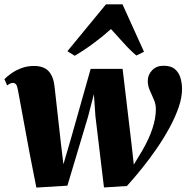

<svg xmlns="http://www.w3.org/2000/svg" viewBox="-23 -836 841 866"><path d="M141 10 110.5 -145 57.5 -432Q54.5 -449 49 -455.5Q43.5 -462 35.5 -462Q28 -462 22.5 -459.2Q17 -456.5 9 -451L-3 -479Q8.5 -491 27.8 -504.8Q47 -518.5 73.2 -528.5Q99.5 -538.5 130 -538.5Q174.5 -538.5 196.2 -515Q218 -491.5 223 -446L252 -187L263 -95L296.5 -209L386 -525.5H530L570 -188.5L580.5 -93.5L618.5 -156.5Q634.5 -184 646 -209.2Q657.5 -234.5 665 -257.5Q672.5 -280.5 676.2 -302Q680 -323.5 680 -344Q680 -366.5 670.8 -387.2Q661.5 -408 652.5 -428.8Q643.5 -449.5 643.5 -471Q643.5 -498.5 663 -519Q682.5 -539.5 714.5 -539.5Q748.5 -539.5 766.2 -524Q784 -508.5 791 -484.5Q798 -460.5 798 -435.5Q798.5 -398 783.2 -353.2Q768 -308.5 742.2 -261Q716.5 -213.5 684 -166.2Q651.5 -119 616.8 -76Q582 -33 549.5 3L446 9.5L407.5 -311L400.5 -411.5L374.5 -311L281 1.5ZM314 -584.5 281 -605 455 -816.5H529.5L626.5 -602.5L592 -585.5Q562 -611 533 -643.8Q504 -676.5 477.5 -705Q443.5 -674 400.5 -642Q357.5 -610 314 -584.5Z"/></svg>

Font: Merriweather 96pt Black
Style: Italic
Weight: 900
Italic angle: -7.8°
Version: Version 2.101